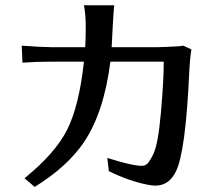

<svg xmlns="http://www.w3.org/2000/svg" viewBox="-20 -653 852 738"><path d="M63.5 -477.5Q141.6 -471.7 175.8 -471.7H307.6Q309.6 -507.8 309.6 -551.8Q309.6 -595.7 302.7 -632.8H418.9Q416 -604.5 413.1 -546.9Q410.2 -489.3 409.2 -471.7H588.9Q600.6 -471.7 619.6 -472.7Q638.7 -473.6 657.7 -474.6Q676.8 -475.6 684.6 -477.5L715.8 -462.9Q710 -430.7 707 -367.2Q693.4 -73.2 657.2 3.9Q630.9 60.5 577.1 60.5Q565.4 60.5 550.8 57.6Q480.5 44.9 398.4 4.9L392.6 -45.9Q488.3 -15.6 525.4 -15.6Q541 -15.6 550.8 -28.8Q560.5 -42 569.3 -60.5Q587.9 -98.6 598.6 -220.7Q609.4 -342.8 609.4 -416H404.3Q379.9 -221.7 302.7 -106.4Q238.3 -11.7 113.3 65.4L74.2 32.2Q193.4 -64.5 238.8 -155.8Q284.2 -247.1 302.7 -416H178.7Q119.1 -416 66.4 -412.1Z"/></svg>

Font: GenEi LateMin P v2
Style: Medium
Weight: 500
Designer: o_tamon (Modified)
Foundry: o_tamon / Adobe Systems Incorporated / FONT 910 / Philipp H. Poll
Version: Version 2.1;Original Version 1.004